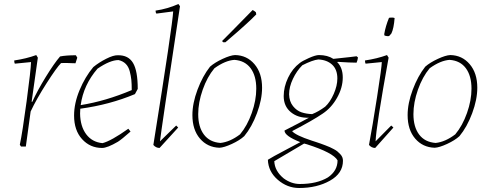

<svg xmlns="http://www.w3.org/2000/svg" viewBox="-20 -732 2444 959"><path d="M85 0 79 -9Q92 -70 113 -226.5Q134 -383 135 -422L54 -414Q51 -420 51 -430Q112 -439 161 -457L169 -444L138 -224L141 -223Q167 -280 208.5 -347.5Q250 -415 280 -450Q310 -456 359 -456L366 -444L357 -416Q354 -416 337.5 -416.5Q321 -417 309.5 -417.5Q298 -418 285 -417Q263 -395 212.5 -316Q162 -237 133 -175L109 0Z M490 7Q430 7 390 -37Q350 -81 350 -155Q350 -216 377.5 -282Q405 -348 446 -397Q474 -420 510.5 -438.5Q547 -457 569 -456Q621 -457 644.5 -417.5Q668 -378 668 -288L654 -262Q528 -209 381 -189Q380 -181 380 -165Q381 -101 410.5 -61.5Q440 -22 492 -17Q535 -28 621 -89L632 -75Q588 -36 569 -24Q516 7 490 7ZM467 -389Q397 -308 383 -207Q508 -227 638 -282Q638 -313 636 -333Q634 -353 628 -376Q622 -399 608 -413Q594 -427 572 -432Q530 -432 467 -389Z M777 7Q759 7 746 -8Q842 -609 845 -675L761 -664Q757 -669 757 -679Q818 -688 871 -712L879 -701Q784 -74 779 -26L860 -105L870 -95Z M1095 -521 1089 -527 1130 -568 1237 -677 1242 -682Q1250 -678 1258 -671L1260 -660Q1259 -658 1232 -632.5Q1205 -607 1167.5 -574Q1130 -541 1106 -521ZM1076 6Q1016 4 978.5 -40Q941 -84 941 -157Q941 -216 966.5 -284Q992 -352 1029 -399Q1053 -420 1092 -438Q1131 -456 1154 -457Q1213 -456 1251 -411.5Q1289 -367 1289 -294Q1289 -235 1263.5 -166.5Q1238 -98 1200 -52Q1177 -31 1138 -13Q1099 5 1076 6ZM1081 -18Q1129 -23 1179 -61Q1215 -104 1237.5 -167.5Q1260 -231 1260 -289Q1260 -353 1232 -391Q1204 -429 1151 -433Q1105 -430 1051 -391Q1015 -348 992.5 -284Q970 -220 970 -162Q970 -98 998.5 -60Q1027 -22 1081 -18Z M1474 207Q1415 207 1367.5 166Q1320 125 1318 66Q1338 53 1407.5 16.5Q1477 -20 1480 -22Q1401 -53 1401 -80Q1476 -118 1523 -144Q1469 -142 1433 -171.5Q1397 -201 1397 -252Q1397 -298 1419 -344Q1441 -390 1477 -417Q1489 -427 1522.5 -442Q1556 -457 1573 -457Q1616 -457 1645 -438Q1750 -449 1761 -451L1768 -445Q1766 -430 1761 -419Q1730 -419 1668 -423L1664 -422Q1692 -394 1692 -345Q1692 -294 1663.5 -243.5Q1635 -193 1591 -164Q1543 -131 1439 -77Q1457 -56 1536 -30Q1542 -28 1557.5 -23Q1573 -18 1581 -15Q1589 -12 1604 -6.5Q1619 -1 1627.5 3Q1636 7 1647.5 13Q1659 19 1666 25Q1673 31 1680 38.5Q1687 46 1690 54Q1693 62 1693 71Q1693 134 1628 170.5Q1563 207 1474 207ZM1539 -162Q1570 -174 1604 -199Q1629 -222 1647 -263Q1665 -304 1665 -340Q1665 -385 1639 -409Q1613 -433 1570 -435Q1541 -432 1490 -406Q1462 -378 1443 -338Q1424 -298 1424 -261Q1425 -225 1443.5 -202Q1462 -179 1486 -171Q1510 -163 1539 -162ZM1397 159Q1435 187 1478 187Q1563 187 1618 154Q1666 121 1666 69Q1645 31 1514 -11Q1512 -12 1507 -13Q1502 -14 1499 -15L1350 73Q1352 122 1397 159Z M1901 -554Q1900 -555 1900 -557.5Q1900 -560 1899 -561Q1906 -602 1923 -643Q1941 -646 1951 -642Q1947 -590 1935 -565Q1934 -564 1931.5 -561Q1929 -558 1926.5 -555Q1924 -552 1923 -552Q1916 -550 1901 -554ZM1887 -422 1806 -414Q1803 -420 1803 -430Q1864 -439 1913 -457L1921 -444Q1858 -95 1856 -26L1934 -105L1945 -95L1854 7Q1836 7 1823 -8Q1840 -98 1863.5 -248.5Q1887 -399 1887 -422Z M2151 6Q2091 4 2053.5 -40Q2016 -84 2016 -157Q2016 -216 2041.5 -284Q2067 -352 2104 -399Q2128 -420 2167 -438Q2206 -456 2229 -457Q2288 -456 2326 -411.5Q2364 -367 2364 -294Q2364 -235 2338.5 -166.5Q2313 -98 2275 -52Q2252 -31 2213 -13Q2174 5 2151 6ZM2156 -18Q2204 -23 2254 -61Q2290 -104 2312.5 -167.5Q2335 -231 2335 -289Q2335 -353 2307 -391Q2279 -429 2226 -433Q2180 -430 2126 -391Q2090 -348 2067.5 -284Q2045 -220 2045 -162Q2045 -98 2073.5 -60Q2102 -22 2156 -18Z"/></svg>

Font: Albura ExtraLight
Style: Italic
Weight: 156
Italic angle: -7°
Designer: Mercedes Jáuregui
Foundry: Omnibus-Type Team
Version: Version 1.000